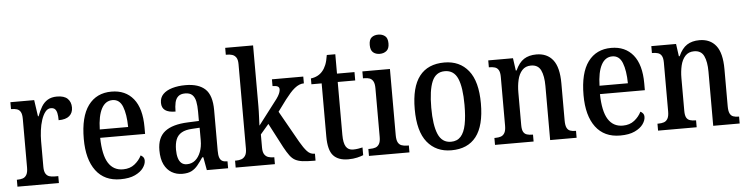

<svg xmlns="http://www.w3.org/2000/svg" viewBox="-46 -982 4723 1214"><g transform="rotate(-5 2315.0 -375.0)"><path d="M23 0V-44H26Q46 -44 61 -49Q76 -54 85 -69.5Q94 -85 94 -116V-424Q94 -454 85.5 -468.5Q77 -483 62 -487.5Q47 -492 28 -492H25V-536H176L191 -432H195Q207 -465 222.5 -491Q238 -517 262 -531.5Q286 -546 321 -546Q367 -546 388.5 -525Q410 -504 410 -469Q410 -435 387.5 -415.5Q365 -396 319 -396Q319 -424 315 -441.5Q311 -459 302 -467.5Q293 -476 276 -476Q256 -476 241 -457Q226 -438 216 -407.5Q206 -377 201.5 -341.5Q197 -306 197 -274V-111Q197 -82 206 -67.5Q215 -53 229.5 -48.5Q244 -44 262 -44H286V0Z M676 10Q575 10 521 -62Q467 -134 467 -264Q467 -405 519.5 -476Q572 -547 667 -547Q756 -547 806 -485.5Q856 -424 856 -305V-262H571Q573 -153 605 -102Q637 -51 698 -51Q742 -51 771.5 -74.5Q801 -98 816 -129Q825 -125 832 -116.5Q839 -108 839 -94Q839 -72 822 -48Q805 -24 769 -7Q733 10 676 10ZM753 -315Q752 -396 733 -444.5Q714 -493 669 -493Q624 -493 599.5 -447Q575 -401 573 -315Z M1069 10Q1032 10 1002 -7.5Q972 -25 954.5 -60.5Q937 -96 937 -151Q937 -231 985 -269Q1033 -307 1131 -311L1202 -314V-373Q1202 -411 1196.5 -438Q1191 -465 1175.5 -480Q1160 -495 1130 -495Q1102 -495 1086.5 -481.5Q1071 -468 1065.5 -443.5Q1060 -419 1060 -386Q1016 -386 994.5 -401.5Q973 -417 973 -449Q973 -482 994 -503.5Q1015 -525 1052.5 -536Q1090 -547 1137 -547Q1220 -547 1262 -507.5Q1304 -468 1304 -374V-116Q1304 -88 1309.5 -72.5Q1315 -57 1326.5 -50.5Q1338 -44 1357 -44H1360V0H1225L1210 -83H1203Q1185 -56 1167.5 -34.5Q1150 -13 1127.5 -1.5Q1105 10 1069 10ZM1103 -48Q1134 -48 1156 -66.5Q1178 -85 1190.5 -117.5Q1203 -150 1203 -191V-271L1155 -268Q1113 -266 1088 -251.5Q1063 -237 1052.5 -210.5Q1042 -184 1042 -145Q1042 -115 1048.5 -93Q1055 -71 1068.5 -59.5Q1082 -48 1103 -48Z M1408 0V-44H1417Q1433 -44 1448 -49Q1463 -54 1473 -69Q1483 -84 1483 -114V-650Q1483 -679 1473 -693Q1463 -707 1448 -711.5Q1433 -716 1417 -716H1408V-760H1585V-375Q1585 -362 1584.5 -342Q1584 -322 1583 -302Q1582 -282 1581.5 -267.5Q1581 -253 1581 -251L1688 -391Q1705 -412 1713.5 -426.5Q1722 -441 1725 -451.5Q1728 -462 1728 -469Q1728 -482 1717.5 -487.5Q1707 -493 1685 -493V-536H1884V-493Q1869 -493 1854.5 -487Q1840 -481 1825 -469Q1810 -457 1795 -440Q1780 -423 1763 -401L1709 -328L1822 -128Q1845 -88 1865 -66Q1885 -44 1911 -44H1915V0H1903Q1861 0 1833.5 -3.5Q1806 -7 1787 -17Q1768 -27 1752.5 -48Q1737 -69 1719 -102L1638 -257L1585 -195V-111Q1585 -82 1595 -67.5Q1605 -53 1620.5 -48.5Q1636 -44 1651 -44H1657V0Z M2122 10Q2059 10 2027.5 -24.5Q1996 -59 1996 -146V-483H1931V-520Q1955 -523 1974 -533Q1993 -543 2006 -559Q2019 -574 2028.5 -597Q2038 -620 2044 -659H2098V-536H2209V-483H2098V-147Q2098 -96 2112.5 -72.5Q2127 -49 2158 -49Q2175 -49 2189.5 -51.5Q2204 -54 2218 -57V-8Q2204 -2 2179 4Q2154 10 2122 10Z M2254 0V-44H2265Q2285 -44 2299.5 -49Q2314 -54 2323 -69Q2332 -84 2332 -113V-423Q2332 -452 2323.5 -467Q2315 -482 2301 -487Q2287 -492 2268 -492H2259V-536H2434V-117Q2434 -86 2442 -70.5Q2450 -55 2465.5 -49.5Q2481 -44 2500 -44H2511V0ZM2379 -637Q2353 -637 2336.5 -651Q2320 -665 2320 -698Q2320 -732 2336.5 -745.5Q2353 -759 2379 -759Q2404 -759 2421.5 -745.5Q2439 -732 2439 -698Q2439 -665 2421.5 -651Q2404 -637 2379 -637Z M2777 10Q2680 10 2624 -59Q2568 -128 2568 -269Q2568 -409 2621.5 -478Q2675 -547 2780 -547Q2877 -547 2932.5 -478Q2988 -409 2988 -269Q2988 -128 2934.5 -59Q2881 10 2777 10ZM2779 -44Q2818 -44 2841 -69.5Q2864 -95 2874 -145Q2884 -195 2884 -269Q2884 -380 2860 -436Q2836 -492 2778 -492Q2721 -492 2697 -436Q2673 -380 2673 -269Q2673 -158 2697.5 -101Q2722 -44 2779 -44Z M3054 0V-44H3060Q3080 -44 3095 -49Q3110 -54 3119 -69.5Q3128 -85 3128 -115V-425Q3128 -454 3119.5 -468.5Q3111 -483 3096 -487.5Q3081 -492 3063 -492H3058V-536H3215L3226 -457H3231Q3253 -506 3285 -526.5Q3317 -547 3364 -547Q3432 -547 3469 -500Q3506 -453 3506 -351V-116Q3506 -85 3513.5 -69.5Q3521 -54 3535 -49Q3549 -44 3567 -44H3572V0H3404V-343Q3404 -407 3386.5 -443.5Q3369 -480 3324 -480Q3289 -480 3268 -457Q3247 -434 3238.5 -397Q3230 -360 3230 -318V-111Q3230 -81 3238 -67Q3246 -53 3261 -48.5Q3276 -44 3294 -44H3299V0Z M3848 10Q3747 10 3693 -62Q3639 -134 3639 -264Q3639 -405 3691.5 -476Q3744 -547 3839 -547Q3928 -547 3978 -485.5Q4028 -424 4028 -305V-262H3743Q3745 -153 3777 -102Q3809 -51 3870 -51Q3914 -51 3943.5 -74.5Q3973 -98 3988 -129Q3997 -125 4004 -116.5Q4011 -108 4011 -94Q4011 -72 3994 -48Q3977 -24 3941 -7Q3905 10 3848 10ZM3925 -315Q3924 -396 3905 -444.5Q3886 -493 3841 -493Q3796 -493 3771.5 -447Q3747 -401 3745 -315Z M4089 0V-44H4095Q4115 -44 4130 -49Q4145 -54 4154 -69.5Q4163 -85 4163 -115V-425Q4163 -454 4154.5 -468.5Q4146 -483 4131 -487.5Q4116 -492 4098 -492H4093V-536H4250L4261 -457H4266Q4288 -506 4320 -526.5Q4352 -547 4399 -547Q4467 -547 4504 -500Q4541 -453 4541 -351V-116Q4541 -85 4548.5 -69.5Q4556 -54 4570 -49Q4584 -44 4602 -44H4607V0H4439V-343Q4439 -407 4421.5 -443.5Q4404 -480 4359 -480Q4324 -480 4303 -457Q4282 -434 4273.5 -397Q4265 -360 4265 -318V-111Q4265 -81 4273 -67Q4281 -53 4296 -48.5Q4311 -44 4329 -44H4334V0Z"/></g></svg>

Font: Noto Serif Khmer Condensed Medium
Style: Regular
Weight: 500
Width: 3
Designer: Danh Hong and the Monotype Design Team
Foundry: Monotype Imaging Inc.
Version: Version 2.004